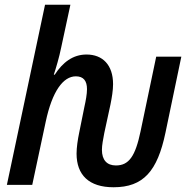

<svg xmlns="http://www.w3.org/2000/svg" viewBox="-20 -780 788 810"><path d="M459 10C585 10 644 -58 678 -220L745 -541H639L573 -226C551 -121 524 -82 469 -82C431 -82 410 -105 410 -148C410 -168 415 -192 420 -219L446 -339C452 -369 457 -399 457 -425C457 -506 413 -550 345 -550C287 -550 244 -516 211 -465H207C216 -492 230 -539 238 -579L277 -760H170L9 0H116L173 -267C200 -394 246 -458 300 -458C333 -458 347 -438 347 -404C347 -383 342 -356 336 -329L314 -220C308 -191 303 -158 303 -132C303 -42 355 10 459 10Z"/></svg>

Font: Noto Sans Display SemiCondensed Medium
Style: Italic
Weight: 500
Width: 4
Italic angle: -12°
Designer: Monotype Design Team
Foundry: Monotype Imaging Inc.
Version: Version 1.900